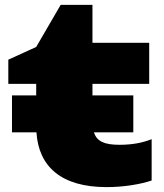

<svg xmlns="http://www.w3.org/2000/svg" viewBox="-20 -748 671 785"><path d="M128 -405V-358H29V-207H129C138 -67 230 17 416 17C487 17 556 5 600 -10V-179C565 -165 523 -156 469 -156C406 -156 376 -170 364 -207H525V-358H358V-405H590V-573H358V-728H228L128 -556L14 -504V-405Z"/></svg>

Font: Bounded ExtBd
Style: Regular
Weight: 800
Designer: Vlad Churkin
Version: Version 3.0